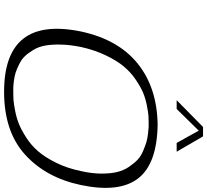

<svg xmlns="http://www.w3.org/2000/svg" viewBox="-57 -936 1013 939"><g transform="rotate(90 449.5 -466.5)"><path d="M210 -357Q199 -303 198 -257.5Q197 -212 203 -180Q209 -148 224.5 -122.5Q240 -97 255.5 -81Q271 -65 294.5 -53.5Q318 -42 335 -36.5Q352 -31 375.5 -28Q399 -25 409 -25Q419 -25 435 -25Q438 -25 439 -25Q455 -25 469.5 -26Q484 -27 519 -33.5Q554 -40 583.5 -51.5Q613 -63 651.5 -87.5Q690 -112 719.5 -146Q749 -180 776 -234.5Q803 -289 817 -357Q829 -411 829 -456.5Q829 -502 821 -534Q813 -566 795.5 -591.5Q778 -617 761 -633Q744 -649 718 -660Q692 -671 675 -676Q658 -681 633 -684Q608 -687 600.5 -687Q593 -687 579 -687Q561 -687 546 -686Q531 -685 497 -678.5Q463 -672 435 -660.5Q407 -649 370.5 -624.5Q334 -600 305.5 -566Q277 -532 251 -478Q225 -424 210 -357ZM589 -731Q782 -728 853 -635Q924 -542 885 -356Q849 -185 736 -82.5Q623 20 429 20Q57 20 134 -356Q173 -538 290.5 -633Q408 -728 589 -731ZM647 -953 722 -824H679L619 -932L513 -824H470L601 -953Z"/></g></svg>

Font: Afta serif
Style: Italic
Weight: 400
Italic angle: -12°
Designer: parq.ink
Foundry: Oriol Esparraguera Font
Version: Version 1.000